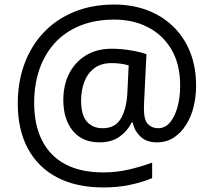

<svg xmlns="http://www.w3.org/2000/svg" viewBox="-20 -734 939 843"><path d="M841 -357Q841 -311 830.5 -267Q820 -223 798 -187.5Q776 -152 744 -130.5Q712 -109 668 -109Q622 -109 595.5 -135.5Q569 -162 563 -196H558Q540 -159 505 -134Q470 -109 417 -109Q341 -109 299.5 -160Q258 -211 258 -295Q258 -361 284 -411.5Q310 -462 357.5 -491Q405 -520 470 -520Q514 -520 556.5 -512.5Q599 -505 623 -496L613 -293Q612 -275 612 -267.5Q612 -260 612 -257Q612 -205 630.5 -188Q649 -171 674 -171Q705 -171 726.5 -196.5Q748 -222 759.5 -264.5Q771 -307 771 -358Q771 -451 733.5 -515.5Q696 -580 630.5 -614Q565 -648 482 -648Q397 -648 331 -621Q265 -594 220.5 -545Q176 -496 153 -429.5Q130 -363 130 -283Q130 -185 165 -116.5Q200 -48 267.5 -12.5Q335 23 433 23Q494 23 549.5 9.5Q605 -4 648 -20V48Q605 66 551.5 77.5Q498 89 433 89Q315 89 231 45Q147 1 102.5 -81.5Q58 -164 58 -280Q58 -373 87 -452.5Q116 -532 171 -590.5Q226 -649 304.5 -681.5Q383 -714 482 -714Q560 -714 625.5 -689.5Q691 -665 739.5 -618.5Q788 -572 814.5 -506Q841 -440 841 -357ZM336 -293Q336 -229 361.5 -200Q387 -171 430 -171Q486 -171 510.5 -213Q535 -255 539 -322L545 -447Q532 -451 512 -454Q492 -457 471 -457Q422 -457 392 -433Q362 -409 349 -371.5Q336 -334 336 -293Z"/></svg>

Font: usinhala25
Style: Book
Weight: 400
Designer: Jelle Bosma - Monotype Design Team
Foundry: Monotype Imaging Inc.
Version: Version 2.003